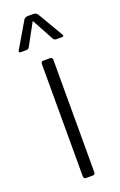

<svg xmlns="http://www.w3.org/2000/svg" viewBox="-140 -743 489 784"><g transform="rotate(-20 105.0 -351.5)"><path d="M194 -574H171Q162 -574 158 -580L105 -677L52 -580Q48 -574 39 -574H16Q4 -574 11 -585L75 -694Q81 -703 94 -703H116Q129 -703 135 -694L199 -585Q206 -574 194 -574ZM80 -12V-498Q80 -510 90 -510H119Q130 -510 130 -498V-12Q130 0 120 0H90Q80 0 80 -12Z"/></g></svg>

Font: Rajdhani
Style: Regular
Weight: 400
Designer: Satya Rajpurohit, Jyotish Sonowal
Foundry: Indian Type Foundry
Version: Version 1.201;PS 1.0;hotconv 1.0.78;makeotf.lib2.5.61930; tt